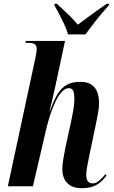

<svg xmlns="http://www.w3.org/2000/svg" viewBox="-20 -974 597 1004"><path d="M405 10Q358 10 332 -16.5Q306 -43 306 -89Q306 -110 310.5 -139Q315 -168 322 -202L353 -344Q358 -367 363.5 -399Q369 -431 369 -456Q369 -482 363.5 -497.5Q358 -513 339 -513Q321 -513 303.5 -494Q286 -475 271 -444.5Q256 -414 244.5 -379Q233 -344 225 -313L152 0H21L167 -680Q169 -693 170.5 -701.5Q172 -710 172 -719Q172 -733 163.5 -741.5Q155 -750 127 -750H113L115 -760H320L267 -512Q265 -503 259.5 -479.5Q254 -456 248.5 -431.5Q243 -407 239 -394H241Q261 -449 281 -482Q301 -515 329 -530.5Q357 -546 399 -546Q438 -546 459.5 -530.5Q481 -515 489.5 -490Q498 -465 498 -435Q498 -408 491.5 -376Q485 -344 480 -318L448 -165Q442 -134 436.5 -107Q431 -80 431 -59Q431 -15 465 -15Q482 -15 498.5 -29Q515 -43 531 -63L537 -55Q524 -39 508 -24Q492 -9 468 0.5Q444 10 405 10ZM336 -794Q329 -819 315.5 -848Q302 -877 288 -903.5Q274 -930 264 -947L265 -954H277Q316 -919 342 -893.5Q368 -868 387 -845Q414 -865 451 -892.5Q488 -920 538 -954H551L550 -947Q512 -905 482.5 -867.5Q453 -830 427 -794Z"/></svg>

Font: Noto Serif Display ExtraCondensed
Style: Bold Italic
Weight: 700
Width: 2
Italic angle: -12°
Designer: Monotype Design Team
Foundry: Monotype Imaging Inc.
Version: Version 2.009